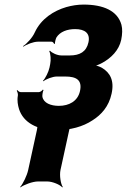

<svg xmlns="http://www.w3.org/2000/svg" viewBox="-20 -558 553 838"><path d="M329 -160C319 -116 281 -96 237 -96C202 -96 170 -108 165 -136C164 -143 167 -160 170 -165L167 -167C164 -162 155 -156 150 -156H70C65 -156 58 -161 56 -165L53 -162C56 -158 59 -148 58 -141C54 -119 58 -99 63 -82C82 -23 142 10 226 10C287 10 342 -5 384 -33C422 -57 455 -93 467 -149C480 -207 460 -241 425 -262C414 -268 398 -274 388 -273V-269C397 -270 415 -277 427 -284C465 -305 499 -338 509 -384C514 -409 515 -431 510 -450C493 -511 431 -538 345 -538C319 -538 294 -534 269 -527C215 -511 160 -477 132 -417C122 -394 97 -367 81 -357L82 -354C95 -364 126 -376 145 -376H205C210 -376 215 -371 216 -366L220 -368C219 -372 223 -388 226 -394C242 -420 274 -431 308 -431C350 -431 375 -413 366 -373C357 -332 328 -316 285 -316H248C230 -316 206 -327 198 -337L195 -334C201 -324 203 -296 199 -278L196 -263C192 -244 178 -216 168 -206L169 -203C181 -213 210 -224 228 -224H265C313 -224 340 -209 329 -160ZM244 184 282 10C287 -14 309 -51 324 -64L322 -66C306 -54 269 -40 246 -40H206C183 -40 149 -54 139 -66L138 -64C144 -51 146 -14 141 10L103 184C98 208 80 245 68 258L69 260C85 248 123 234 146 234H186C209 234 242 248 252 260L254 258C245 245 239 208 244 184Z"/></svg>

Font: Asimov
Style: EdgeExtremeIt
Weight: 500
Designer: Google
Version: Version 2.000980: 2014